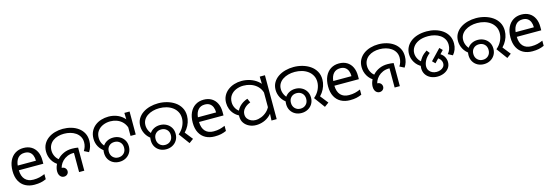

<svg xmlns="http://www.w3.org/2000/svg" viewBox="25 -1718 7978 2780"><g transform="rotate(-15 4014.0 -328.0)"><path d="M292 -546Q361 -546 410.5 -516Q460 -486 486.5 -431.5Q513 -377 513 -304V-251H146Q148 -160 192.5 -112.5Q237 -65 317 -65Q368 -65 407.5 -74.5Q447 -84 489 -102V-25Q448 -7 408 1.5Q368 10 313 10Q237 10 178.5 -21Q120 -52 87.5 -113.5Q55 -175 55 -264Q55 -352 84.5 -415Q114 -478 167.5 -512Q221 -546 292 -546ZM291 -474Q228 -474 191.5 -433.5Q155 -393 148 -321H421Q421 -367 407 -401Q393 -435 364.5 -454.5Q336 -474 291 -474Z M731 -182Q666 -217 631 -277.5Q596 -338 596 -409Q596 -472 622 -520Q648 -568 692.5 -600.5Q737 -633 794 -649.5Q851 -666 914 -666Q979 -666 1038.5 -649Q1098 -632 1144 -598.5Q1190 -565 1216.5 -515.5Q1243 -466 1243 -401Q1243 -355 1231 -315Q1219 -275 1196 -241L1127 -276Q1144 -302 1154 -333Q1164 -364 1164 -399Q1164 -447 1143 -483.5Q1122 -520 1086.5 -544.5Q1051 -569 1006 -581Q961 -593 913 -593Q865 -593 822 -581Q779 -569 746.5 -545Q714 -521 695 -485.5Q676 -450 676 -404Q676 -355 699 -312Q722 -269 765 -243L731 -182ZM756 8Q734 8 716 -4Q698 -16 687.5 -38.5Q677 -61 677 -92Q677 -136 697 -182Q717 -228 754.5 -267Q792 -306 846.5 -330Q901 -354 970 -354Q992 -354 1016.5 -352Q1041 -350 1060 -346V0H982V-310L1027 -283Q1012 -286 998.5 -287Q985 -288 973 -288Q923 -288 881.5 -270Q840 -252 810.5 -222.5Q781 -193 765 -156.5Q749 -120 749 -84Q749 -69 756 -56.5Q763 -44 771 -33L713 -96Q715 -106 721.5 -112Q728 -118 737 -121Q746 -124 755 -124Q777 -124 792.5 -114.5Q808 -105 816.5 -89.5Q825 -74 825 -57Q825 -38 816 -23.5Q807 -9 791.5 -0.5Q776 8 756 8Z M1429 -198Q1368 -238 1338 -292.5Q1308 -347 1308 -412Q1308 -475 1332 -522.5Q1356 -570 1396.5 -602Q1437 -634 1489.5 -650Q1542 -666 1599 -666Q1660 -666 1715.5 -646.5Q1771 -627 1814.5 -587.5Q1858 -548 1883 -488.5Q1908 -429 1908 -348H1851Q1851 -410 1831 -456Q1811 -502 1776.5 -532.5Q1742 -563 1698 -578Q1654 -593 1606 -593Q1548 -593 1497.5 -571.5Q1447 -550 1415.5 -508Q1384 -466 1384 -404Q1384 -358 1403.5 -319.5Q1423 -281 1457 -254L1429 -198ZM1837 -475 1841 -513 1837 -658H1915V-313H1837ZM1587 8Q1535 8 1493 -14.5Q1451 -37 1426.5 -78Q1402 -119 1402 -174Q1402 -229 1426.5 -269.5Q1451 -310 1493 -332.5Q1535 -355 1587 -355Q1639 -355 1681.5 -332.5Q1724 -310 1749.5 -269.5Q1775 -229 1775 -174Q1775 -119 1749.5 -78Q1724 -37 1681.5 -14.5Q1639 8 1587 8ZM1588 -57Q1638 -57 1670.5 -89Q1703 -121 1703 -174Q1703 -226 1670.5 -257.5Q1638 -289 1588 -289Q1538 -289 1506 -257.5Q1474 -226 1474 -174Q1474 -122 1506.5 -89.5Q1539 -57 1588 -57Z M2516 -154Q2569 -198 2596 -255Q2623 -312 2623 -369Q2623 -423 2600 -465Q2577 -507 2538 -535.5Q2499 -564 2448.5 -578.5Q2398 -593 2342 -593Q2290 -593 2244 -580.5Q2198 -568 2162 -544Q2126 -520 2105.5 -485Q2085 -450 2085 -405Q2085 -362 2104.5 -321.5Q2124 -281 2158 -254L2130 -198Q2069 -238 2039 -294.5Q2009 -351 2009 -412Q2009 -475 2037 -522.5Q2065 -570 2112.5 -602Q2160 -634 2220 -650Q2280 -666 2344 -666Q2412 -666 2476 -648Q2540 -630 2591 -595Q2642 -560 2672.5 -507Q2703 -454 2703 -384Q2703 -335 2687 -287Q2671 -239 2641 -197Q2611 -155 2569 -123L2585 -184L2700 -38L2636 9ZM2288 8Q2236 8 2194 -14.5Q2152 -37 2127.5 -78Q2103 -119 2103 -174Q2103 -229 2127.5 -269.5Q2152 -310 2194 -332.5Q2236 -355 2288 -355Q2340 -355 2382.5 -332.5Q2425 -310 2450.5 -269.5Q2476 -229 2476 -174Q2476 -119 2450.5 -78Q2425 -37 2382.5 -14.5Q2340 8 2288 8ZM2289 -57Q2339 -57 2371.5 -89Q2404 -121 2404 -174Q2404 -226 2371.5 -257.5Q2339 -289 2289 -289Q2239 -289 2207 -257.5Q2175 -226 2175 -174Q2175 -122 2207.5 -89.5Q2240 -57 2289 -57Z M2993 -546Q3062 -546 3111.5 -516Q3161 -486 3187.5 -431.5Q3214 -377 3214 -304V-251H2847Q2849 -160 2893.5 -112.5Q2938 -65 3018 -65Q3069 -65 3108.5 -74.5Q3148 -84 3190 -102V-25Q3149 -7 3109 1.5Q3069 10 3014 10Q2938 10 2879.5 -21Q2821 -52 2788.5 -113.5Q2756 -175 2756 -264Q2756 -352 2785.5 -415Q2815 -478 2868.5 -512Q2922 -546 2993 -546ZM2992 -474Q2929 -474 2892.5 -433.5Q2856 -393 2849 -321H3122Q3122 -367 3108 -401Q3094 -435 3065.5 -454.5Q3037 -474 2992 -474Z M3444 -185Q3395 -210 3362.5 -245Q3330 -280 3313.5 -323.5Q3297 -367 3297 -416Q3297 -476 3321.5 -522.5Q3346 -569 3388 -601Q3430 -633 3483 -649.5Q3536 -666 3594 -666Q3659 -666 3720.5 -646Q3782 -626 3831 -586.5Q3880 -547 3909 -487Q3938 -427 3938 -347L3876 -344Q3876 -405 3854 -451.5Q3832 -498 3793.5 -529.5Q3755 -561 3705.5 -577Q3656 -593 3602 -593Q3542 -593 3490.5 -571Q3439 -549 3408 -506.5Q3377 -464 3377 -402Q3377 -356 3400.5 -313.5Q3424 -271 3473 -243L3444 -185ZM3638 7Q3582 7 3534.5 -15.5Q3487 -38 3458.5 -79Q3430 -120 3430 -178Q3430 -227 3452 -269.5Q3474 -312 3514.5 -344.5Q3555 -377 3610 -395L3637 -333Q3582 -314 3545.5 -275.5Q3509 -237 3509 -187Q3509 -148 3529.5 -121Q3550 -94 3581.5 -80Q3613 -66 3646 -66Q3689 -66 3734.5 -84Q3780 -102 3818 -137Q3856 -172 3877 -224L3915 -180Q3891 -116 3846.5 -74.5Q3802 -33 3747.5 -13Q3693 7 3638 7ZM3871 -106 3866 -144V-471L3870 -511L3866 -658H3944V0H3866Z M4545 -154Q4598 -198 4625 -255Q4652 -312 4652 -369Q4652 -423 4629 -465Q4606 -507 4567 -535.5Q4528 -564 4477.5 -578.5Q4427 -593 4371 -593Q4319 -593 4273 -580.5Q4227 -568 4191 -544Q4155 -520 4134.5 -485Q4114 -450 4114 -405Q4114 -362 4133.5 -321.5Q4153 -281 4187 -254L4159 -198Q4098 -238 4068 -294.5Q4038 -351 4038 -412Q4038 -475 4066 -522.5Q4094 -570 4141.5 -602Q4189 -634 4249 -650Q4309 -666 4373 -666Q4441 -666 4505 -648Q4569 -630 4620 -595Q4671 -560 4701.5 -507Q4732 -454 4732 -384Q4732 -335 4716 -287Q4700 -239 4670 -197Q4640 -155 4598 -123L4614 -184L4729 -38L4665 9ZM4317 8Q4265 8 4223 -14.5Q4181 -37 4156.5 -78Q4132 -119 4132 -174Q4132 -229 4156.5 -269.5Q4181 -310 4223 -332.5Q4265 -355 4317 -355Q4369 -355 4411.5 -332.5Q4454 -310 4479.5 -269.5Q4505 -229 4505 -174Q4505 -119 4479.5 -78Q4454 -37 4411.5 -14.5Q4369 8 4317 8ZM4318 -57Q4368 -57 4400.5 -89Q4433 -121 4433 -174Q4433 -226 4400.5 -257.5Q4368 -289 4318 -289Q4268 -289 4236 -257.5Q4204 -226 4204 -174Q4204 -122 4236.5 -89.5Q4269 -57 4318 -57Z M5022 -546Q5091 -546 5140.5 -516Q5190 -486 5216.5 -431.5Q5243 -377 5243 -304V-251H4876Q4878 -160 4922.5 -112.5Q4967 -65 5047 -65Q5098 -65 5137.5 -74.5Q5177 -84 5219 -102V-25Q5178 -7 5138 1.5Q5098 10 5043 10Q4967 10 4908.5 -21Q4850 -52 4817.5 -113.5Q4785 -175 4785 -264Q4785 -352 4814.5 -415Q4844 -478 4897.5 -512Q4951 -546 5022 -546ZM5021 -474Q4958 -474 4921.5 -433.5Q4885 -393 4878 -321H5151Q5151 -367 5137 -401Q5123 -435 5094.5 -454.5Q5066 -474 5021 -474Z M5461 -182Q5396 -217 5361 -277.5Q5326 -338 5326 -409Q5326 -472 5352 -520Q5378 -568 5422.5 -600.5Q5467 -633 5524 -649.5Q5581 -666 5644 -666Q5709 -666 5768.5 -649Q5828 -632 5874 -598.5Q5920 -565 5946.5 -515.5Q5973 -466 5973 -401Q5973 -355 5961 -315Q5949 -275 5926 -241L5857 -276Q5874 -302 5884 -333Q5894 -364 5894 -399Q5894 -447 5873 -483.5Q5852 -520 5816.5 -544.5Q5781 -569 5736 -581Q5691 -593 5643 -593Q5595 -593 5552 -581Q5509 -569 5476.5 -545Q5444 -521 5425 -485.5Q5406 -450 5406 -404Q5406 -355 5429 -312Q5452 -269 5495 -243L5461 -182ZM5486 8Q5464 8 5446 -4Q5428 -16 5417.5 -38.5Q5407 -61 5407 -92Q5407 -136 5427 -182Q5447 -228 5484.5 -267Q5522 -306 5576.5 -330Q5631 -354 5700 -354Q5722 -354 5746.5 -352Q5771 -350 5790 -346V0H5712V-310L5757 -283Q5742 -286 5728.5 -287Q5715 -288 5703 -288Q5653 -288 5611.5 -270Q5570 -252 5540.5 -222.5Q5511 -193 5495 -156.5Q5479 -120 5479 -84Q5479 -69 5486 -56.5Q5493 -44 5501 -33L5443 -96Q5445 -106 5451.5 -112Q5458 -118 5467 -121Q5476 -124 5485 -124Q5507 -124 5522.5 -114.5Q5538 -105 5546.5 -89.5Q5555 -74 5555 -57Q5555 -38 5546 -23.5Q5537 -9 5521.5 -0.5Q5506 8 5486 8Z M6174 -196Q6108 -231 6073 -289.5Q6038 -348 6038 -414Q6038 -467 6060.5 -513Q6083 -559 6126 -593.5Q6169 -628 6230.5 -647Q6292 -666 6370 -666Q6434 -666 6494.5 -649Q6555 -632 6603 -598.5Q6651 -565 6679.5 -514.5Q6708 -464 6708 -396Q6708 -348 6692.5 -306.5Q6677 -265 6648 -232L6580 -268Q6604 -295 6616 -326.5Q6628 -358 6628 -395Q6628 -445 6606.5 -482Q6585 -519 6549 -543.5Q6513 -568 6467 -580.5Q6421 -593 6371 -593Q6285 -593 6228 -566.5Q6171 -540 6142.5 -497.5Q6114 -455 6114 -406Q6114 -361 6137.5 -318.5Q6161 -276 6201 -253L6174 -196ZM6155 -170Q6155 -207 6169 -246.5Q6183 -286 6214 -325Q6245 -364 6297 -398L6332 -352Q6277 -308 6254 -261.5Q6231 -215 6231 -177Q6231 -141 6248.5 -115Q6266 -89 6295 -75Q6324 -61 6359 -61Q6390 -61 6418 -71.5Q6446 -82 6464 -103.5Q6482 -125 6482 -156Q6482 -187 6462 -214.5Q6442 -242 6399 -263L6450 -310Q6506 -282 6530 -241.5Q6554 -201 6554 -157Q6554 -104 6525.5 -67Q6497 -30 6451.5 -11Q6406 8 6354 8Q6299 8 6253.5 -13.5Q6208 -35 6181.5 -75Q6155 -115 6155 -170ZM6333 -227 6485 -386 6526 -345 6374 -186Z M7279 -154Q7332 -198 7359 -255Q7386 -312 7386 -369Q7386 -423 7363 -465Q7340 -507 7301 -535.5Q7262 -564 7211.5 -578.5Q7161 -593 7105 -593Q7053 -593 7007 -580.5Q6961 -568 6925 -544Q6889 -520 6868.5 -485Q6848 -450 6848 -405Q6848 -362 6867.5 -321.5Q6887 -281 6921 -254L6893 -198Q6832 -238 6802 -294.5Q6772 -351 6772 -412Q6772 -475 6800 -522.5Q6828 -570 6875.5 -602Q6923 -634 6983 -650Q7043 -666 7107 -666Q7175 -666 7239 -648Q7303 -630 7354 -595Q7405 -560 7435.5 -507Q7466 -454 7466 -384Q7466 -335 7450 -287Q7434 -239 7404 -197Q7374 -155 7332 -123L7348 -184L7463 -38L7399 9ZM7051 8Q6999 8 6957 -14.5Q6915 -37 6890.5 -78Q6866 -119 6866 -174Q6866 -229 6890.5 -269.5Q6915 -310 6957 -332.5Q6999 -355 7051 -355Q7103 -355 7145.5 -332.5Q7188 -310 7213.5 -269.5Q7239 -229 7239 -174Q7239 -119 7213.5 -78Q7188 -37 7145.5 -14.5Q7103 8 7051 8ZM7052 -57Q7102 -57 7134.5 -89Q7167 -121 7167 -174Q7167 -226 7134.5 -257.5Q7102 -289 7052 -289Q7002 -289 6970 -257.5Q6938 -226 6938 -174Q6938 -122 6970.5 -89.5Q7003 -57 7052 -57Z M7756 -546Q7825 -546 7874.5 -516Q7924 -486 7950.5 -431.5Q7977 -377 7977 -304V-251H7610Q7612 -160 7656.5 -112.5Q7701 -65 7781 -65Q7832 -65 7871.5 -74.5Q7911 -84 7953 -102V-25Q7912 -7 7872 1.5Q7832 10 7777 10Q7701 10 7642.5 -21Q7584 -52 7551.5 -113.5Q7519 -175 7519 -264Q7519 -352 7548.5 -415Q7578 -478 7631.5 -512Q7685 -546 7756 -546ZM7755 -474Q7692 -474 7655.5 -433.5Q7619 -393 7612 -321H7885Q7885 -367 7871 -401Q7857 -435 7828.5 -454.5Q7800 -474 7755 -474Z"/></g></svg>

Font: oriya25
Style: Book
Weight: 400
Designer: Jelle Bosma - Monotype Design Team
Foundry: Monotype Imaging Inc.
Version: Version 2.003